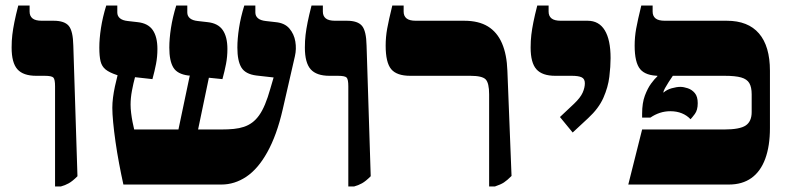

<svg xmlns="http://www.w3.org/2000/svg" viewBox="-20 -667 2850 694"><path d="M179 7V-355Q179 -380 173 -386.5Q167 -393 141 -393H111Q64 -393 43 -416.5Q22 -440 22 -495Q22 -520 24.5 -541Q27 -562 32 -587Q37 -612 46 -647H87V-625Q87 -609 97.5 -600.5Q108 -592 131 -592H174Q213 -592 228.5 -573.5Q244 -555 245 -502L260 -30Q242 -12 228.5 -4.5Q215 3 200 7Z M426 0Q418 -36 410.5 -76Q403 -116 397.5 -154.5Q392 -193 389 -225Q386 -257 386 -277Q386 -295 388.5 -314.5Q391 -334 395.5 -355Q400 -376 405 -395L402 -396Q375 -405 361.5 -416Q348 -427 343.5 -445.5Q339 -464 339 -495Q339 -527 345 -566Q351 -605 364 -647H404V-622Q404 -609 413.5 -601Q423 -593 442 -591L477 -587Q515 -583 532 -558.5Q549 -534 549 -490Q549 -462 544 -436Q539 -410 531 -381L468 -388Q462 -366 457 -339.5Q452 -313 452 -289Q452 -275 454 -258.5Q456 -242 459 -226.5Q462 -211 465 -199H625L666 -394H661Q621 -399 606.5 -423Q592 -447 592 -495Q592 -527 598 -566Q604 -605 617 -647H657V-622Q657 -609 666.5 -601Q676 -593 695 -591L730 -587Q768 -583 785 -558.5Q802 -534 802 -490Q802 -462 797 -436Q792 -410 784 -381L735 -386L696 -199H780Q805 -199 825 -201Q845 -203 861.5 -208.5Q878 -214 891.5 -224Q905 -234 916.5 -250Q928 -266 938 -290Q948 -314 957 -346L969 -387L907 -394Q867 -399 852.5 -423Q838 -447 838 -495Q838 -527 844 -566Q850 -605 863 -647H903V-622Q903 -609 912.5 -601Q922 -593 941 -591L976 -587Q1009 -584 1026 -564Q1043 -544 1047.5 -517Q1052 -490 1046 -464L1002 -272Q991 -224 977 -185.5Q963 -147 946 -116.5Q929 -86 910 -64Q891 -42 870 -28Q849 -14 826.5 -7Q804 0 781 0Z M1239 7V-355Q1239 -380 1233 -386.5Q1227 -393 1201 -393H1171Q1124 -393 1103 -416.5Q1082 -440 1082 -495Q1082 -520 1084.5 -541Q1087 -562 1092 -587Q1097 -612 1106 -647H1147V-625Q1147 -609 1157.5 -600.5Q1168 -592 1191 -592H1234Q1273 -592 1288.5 -573.5Q1304 -555 1305 -502L1320 -30Q1302 -12 1288.5 -4.5Q1275 3 1260 7Z M1748 7V-326Q1748 -367 1735.5 -380Q1723 -393 1680 -393H1463Q1414 -393 1394 -417Q1374 -441 1374 -502Q1374 -533 1379.5 -563.5Q1385 -594 1398 -647H1439V-625Q1439 -609 1449.5 -600.5Q1460 -592 1483 -592H1658Q1710 -592 1743.5 -571.5Q1777 -551 1794.5 -510.5Q1812 -470 1814 -411L1829 -31Q1813 -15 1801.5 -7.5Q1790 0 1769 7Z M2050 -188 2004 -244 2055 -292Q2078 -314 2086 -332Q2094 -350 2094 -366Q2094 -382 2082.5 -387.5Q2071 -393 2047 -393H1987Q1940 -393 1919 -416.5Q1898 -440 1898 -495Q1898 -520 1900.5 -541Q1903 -562 1908 -587Q1913 -612 1922 -647H1963V-625Q1963 -609 1973.5 -600.5Q1984 -592 2007 -592H2104Q2145 -592 2166 -557.5Q2187 -523 2187 -457Q2187 -427 2182.5 -389.5Q2178 -352 2161 -313.5Q2144 -275 2106 -240Z M2251 0 2301 -199H2598Q2654 -199 2675.5 -213.5Q2697 -228 2697 -262V-326Q2697 -352 2688.5 -366.5Q2680 -381 2659 -387Q2638 -393 2599 -393H2363Q2314 -393 2294 -417Q2274 -441 2274 -502Q2274 -533 2279.5 -563.5Q2285 -594 2298 -647H2339V-625Q2339 -609 2349.5 -600.5Q2360 -592 2383 -592H2607Q2684 -592 2723.5 -546Q2763 -500 2763 -411V-204Q2763 -139 2746 -93Q2729 -47 2696 -23.5Q2663 0 2615 0ZM2476 -236Q2463 -250 2444.5 -257.5Q2426 -265 2403 -265Q2383 -265 2365 -259Q2347 -253 2331 -242H2301V-256Q2301 -295 2311 -321.5Q2321 -348 2333.5 -365Q2346 -382 2356 -391V-416H2412V-393Q2405 -383 2397 -370.5Q2389 -358 2383.5 -348Q2378 -338 2378 -333V-332Q2390 -343 2408 -348Q2426 -353 2439 -353Q2451 -353 2466 -348Q2481 -343 2491.5 -330.5Q2502 -318 2502 -294Q2502 -269 2491.5 -255Q2481 -241 2476 -236Z"/></svg>

Font: Noto Serif Hebrew Black
Style: Regular
Weight: 900
Version: Version 2.003